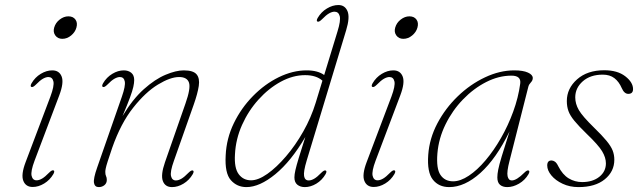

<svg xmlns="http://www.w3.org/2000/svg" viewBox="-20 -737 2558 764"><path d="M228 -582.5Q210 -582.5 200.2 -595.8Q190.5 -609 195.5 -627Q201 -646.5 217.5 -659.2Q234 -672 252 -672Q271 -672 280.2 -659.2Q289.5 -646.5 284 -627Q279 -609 263 -595.8Q247 -582.5 228 -582.5ZM117.5 -97.5Q101.5 -55 105.8 -37.2Q110 -19.5 125.5 -19.5Q135.5 -19.5 147.2 -26.2Q159 -33 175.5 -50Q187 -61.5 193 -59Q199 -56.5 192.5 -44.5Q178.5 -20.5 155.8 -6.8Q133 7 110 7Q82.5 7 72.8 -17.5Q63 -42 82 -92L180.5 -352.5Q196.5 -395.5 192.5 -413Q188.5 -430.5 172.5 -430.5Q163 -430.5 151 -423.8Q139 -417 122.5 -400Q111 -388.5 105 -391Q99 -393.5 105.5 -405.5Q119.5 -429.5 142.2 -443.2Q165 -457 188 -457Q215.5 -457 225.2 -432.8Q235 -408.5 216 -358Z M389.5 -391Q383.5 -393.5 390 -405.5Q404 -429.5 426.8 -443.2Q449.5 -457 472.5 -457Q490.5 -457 502.2 -447.5Q514 -438 514 -418.5Q514 -407 510.5 -391.2Q507 -375.5 497 -348.2Q487 -321 467.5 -275Q507.5 -342 552.2 -382Q597 -422 638.8 -439.5Q680.5 -457 711 -457Q749 -457 762.2 -441.2Q775.5 -425.5 771 -395.2Q766.5 -365 751 -321L672 -97Q656.5 -54 660.5 -36.5Q664.5 -19 680 -19Q690 -19 701.8 -25.8Q713.5 -32.5 730 -49.5Q741.5 -61 747.5 -58.5Q753.5 -56 747 -44Q733 -20 710.2 -6.2Q687.5 7.5 664.5 7.5Q637 7.5 628 -16.8Q619 -41 636.5 -91.5L718 -325Q739.5 -386 732 -408.2Q724.5 -430.5 692.5 -430.5Q658 -430.5 608.5 -400.5Q559 -370.5 509.8 -308.2Q460.5 -246 426.5 -149Q414.5 -113.5 408.5 -94.8Q402.5 -76 400.8 -67.2Q399 -58.5 399 -53Q399 -42 402 -36.2Q405 -30.5 405 -21Q405 -8 395.5 -0.2Q386 7.5 373 7.5Q357 7.5 354 -9.2Q351 -26 366.5 -70L465 -352.5Q480 -395.5 476.5 -413Q473 -430.5 457 -430.5Q447.5 -430.5 435.5 -423.8Q423.5 -417 407 -400Q395.5 -388.5 389.5 -391Z M1357.5 -617 1200.5 -98.5Q1187 -54 1190 -36.5Q1193 -19 1208.5 -19Q1218.5 -19 1230.2 -25.8Q1242 -32.5 1258.5 -49.5Q1270 -61 1276 -58.5Q1282 -56 1275.5 -44Q1261.5 -20 1238.8 -6.2Q1216 7.5 1193 7.5Q1175 7.5 1163.2 -2Q1151.5 -11.5 1151.5 -31Q1151.5 -42.5 1155.5 -60.2Q1159.5 -78 1169 -109.2Q1178.5 -140.5 1195 -192Q1138.5 -95.5 1075.8 -44Q1013 7.5 960.5 7.5Q923 7.5 898.5 -20.2Q874 -48 878 -118.5Q881 -186 910.5 -246.8Q940 -307.5 986.8 -355Q1033.5 -402.5 1089.2 -429.8Q1145 -457 1200 -457Q1244.5 -457 1270 -438.5L1323 -612Q1336.5 -655.5 1331.8 -673Q1327 -690.5 1311 -690.5Q1301.5 -690.5 1289.5 -683.8Q1277.5 -677 1261 -660Q1249.5 -648.5 1243.5 -651Q1237.5 -653.5 1244 -665.5Q1258 -689.5 1280.8 -703.2Q1303.5 -717 1326.5 -717Q1352.5 -717 1362.8 -692.5Q1373 -668 1357.5 -617ZM915 -123Q911.5 -68.5 929.8 -44Q948 -19.5 979 -19.5Q1007.5 -19.5 1044 -45.2Q1080.5 -71 1118 -114.8Q1155.5 -158.5 1186.8 -213.8Q1218 -269 1236 -327.5L1263 -416Q1238.5 -438 1194 -438Q1145.5 -438 1097.2 -411.8Q1049 -385.5 1008.8 -341Q968.5 -296.5 943.2 -240Q918 -183.5 915 -123Z M1585 -582.5Q1567 -582.5 1557.2 -595.8Q1547.5 -609 1552.5 -627Q1558 -646.5 1574.5 -659.2Q1591 -672 1609 -672Q1628 -672 1637.2 -659.2Q1646.5 -646.5 1641 -627Q1636 -609 1620 -595.8Q1604 -582.5 1585 -582.5ZM1474.5 -97.5Q1458.5 -55 1462.8 -37.2Q1467 -19.5 1482.5 -19.5Q1492.5 -19.5 1504.2 -26.2Q1516 -33 1532.5 -50Q1544 -61.5 1550 -59Q1556 -56.5 1549.5 -44.5Q1535.5 -20.5 1512.8 -6.8Q1490 7 1467 7Q1439.5 7 1429.8 -17.5Q1420 -42 1439 -92L1537.5 -352.5Q1553.5 -395.5 1549.5 -413Q1545.5 -430.5 1529.5 -430.5Q1520 -430.5 1508 -423.8Q1496 -417 1479.5 -400Q1468 -388.5 1462 -391Q1456 -393.5 1462.5 -405.5Q1476.5 -429.5 1499.2 -443.2Q1522 -457 1545 -457Q1572.5 -457 1582.2 -432.8Q1592 -408.5 1573 -358Z M2007.5 -97Q1996 -52.5 1999.8 -35.8Q2003.5 -19 2016.5 -19Q2035.5 -19 2066 -49.5Q2077.5 -61 2083.5 -58.5Q2089.5 -56 2083 -44Q2069 -20 2045.2 -6.2Q2021.5 7.5 1998.5 7.5Q1980.5 7.5 1969.8 -1.5Q1959 -10.5 1959 -31Q1959 -44 1962.5 -62Q1966 -80 1976.5 -115Q1987 -150 2007.5 -214Q1954.5 -105.5 1891.8 -49Q1829 7.5 1767.5 7.5Q1726 7.5 1702.5 -22Q1679 -51.5 1684 -120.5Q1688.5 -185.5 1720.2 -245.8Q1752 -306 1801.5 -353.8Q1851 -401.5 1909.8 -429.2Q1968.5 -457 2026.5 -457Q2061.5 -457 2080.8 -448.2Q2100 -439.5 2100 -426.5Q2100 -417 2092.5 -409.2Q2085 -401.5 2082.5 -392.5ZM1720.5 -126.5Q1715.5 -66 1732.8 -40.8Q1750 -15.5 1783 -15.5Q1812 -15.5 1845.5 -37.8Q1879 -60 1912 -99Q1945 -138 1973.5 -187.8Q2002 -237.5 2022.2 -293Q2042.5 -348.5 2050 -404Q2054.5 -436 2015 -436Q1964.5 -436 1914.5 -410.5Q1864.5 -385 1822.2 -341.2Q1780 -297.5 1752.8 -242Q1725.5 -186.5 1720.5 -126.5Z M2296.5 -12.5Q2338.5 -12.5 2364.8 -33.5Q2391 -54.5 2391 -87Q2391 -110 2376 -135Q2361 -160 2315 -204Q2283 -235 2265.8 -256Q2248.5 -277 2242 -295Q2235.5 -313 2235.5 -335Q2235.5 -385 2276.2 -421.2Q2317 -457.5 2384.5 -457.5Q2437 -457.5 2468 -433.5Q2499 -409.5 2499 -382.5Q2499 -363.5 2480 -363.5Q2464 -363.5 2454 -386.5Q2443 -412 2424.8 -426Q2406.5 -440 2378.5 -440Q2329 -440 2299 -413.5Q2269 -387 2269 -349.5Q2269 -324 2283.2 -299.2Q2297.5 -274.5 2342.5 -230.5Q2375.5 -198.5 2393.2 -177Q2411 -155.5 2417.8 -138.2Q2424.5 -121 2424.5 -101.5Q2424.5 -54.5 2386.5 -23.5Q2348.5 7.5 2282 7.5Q2247 7.5 2218.8 -5.8Q2190.5 -19 2174 -39Q2157.5 -59 2157.5 -78.5Q2157.5 -98.5 2174.5 -98.5Q2181 -98.5 2188 -93.8Q2195 -89 2201.5 -75.5Q2218.5 -42 2243 -27.2Q2267.5 -12.5 2296.5 -12.5Z"/></svg>

Font: Fraunces 9pt S000 Thin
Style: Italic
Weight: 100
Italic angle: -16°
Version: Version 1.000; ttfautohint (v1.8.3)